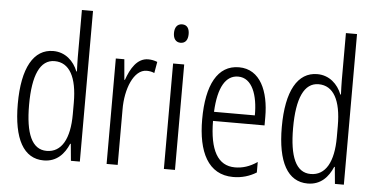

<svg xmlns="http://www.w3.org/2000/svg" viewBox="-52 -858 1883 965"><g transform="rotate(5 889.5 -375.0)"><path d="M198 10C264 10 302 -33 324 -85H327L335 0H380V-760H324V-522C324 -500 325 -478 326 -450H323C303 -501 260 -542 199 -542C100 -542 44 -444 44 -262C44 -85 97 10 198 10ZM209 -39C134 -39 101 -118 101 -262C101 -412 137 -492 210 -492C285 -492 324 -421 324 -292V-234C324 -110 284 -39 209 -39Z M678 -542C622 -542 590 -487 570 -429H567L558 -532H515V0H571V-279C570 -383 610 -484 675 -484C690 -484 704 -481 714 -476L724 -533C709 -539 693 -542 678 -542Z M833 -732C807 -732 795 -713 795 -685C795 -657 808 -639 832 -639C856 -639 869 -656 869 -686C869 -713 858 -732 833 -732ZM860 -532H804V0H860Z M1136 -542C1028 -542 974 -439 974 -265C974 -102 1027 10 1154 10C1198 10 1237 -2 1271 -23V-76C1233 -50 1197 -39 1159 -39C1072 -39 1030 -115 1029 -262H1289V-305C1289 -433 1244 -542 1136 -542ZM1136 -495C1207 -495 1237 -409 1236 -308H1030C1036 -434 1074 -495 1136 -495Z M1530 10C1596 10 1634 -33 1656 -85H1659L1667 0H1712V-760H1656V-522C1656 -500 1657 -478 1658 -450H1655C1635 -501 1592 -542 1531 -542C1432 -542 1376 -444 1376 -262C1376 -85 1429 10 1530 10ZM1541 -39C1466 -39 1433 -118 1433 -262C1433 -412 1469 -492 1542 -492C1617 -492 1656 -421 1656 -292V-234C1656 -110 1616 -39 1541 -39Z"/></g></svg>

Font: Noto Sans Bengali ExtraCondensed Light
Style: Regular
Weight: 300
Width: 2
Designer: Joana Ranito - Universal Thirst; Jelle Bosma - Monotype Design Team
Foundry: Universal Thirst ehf.
Version: Version 3.000